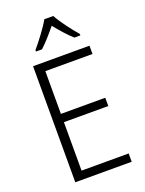

<svg xmlns="http://www.w3.org/2000/svg" viewBox="-173 -1029 839 1110"><g transform="rotate(-20 247.0 -473.5)"><path d="M300 -947H245C221 -903 170 -837 136 -797V-788H173C205 -817 242 -860 272 -897C303 -859 339 -817 372 -788H409V-797C377 -833 324 -902 300 -947ZM438 0V-51H148V-349H421V-400H148V-663H438V-714H91V0Z"/></g></svg>

Font: Noto Sans Ethiopic SemiCondensed Light
Style: Regular
Weight: 300
Width: 4
Designer: Monotype Design Team
Foundry: Monotype Imaging Inc.
Version: Version 2.102